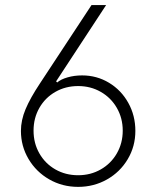

<svg xmlns="http://www.w3.org/2000/svg" viewBox="-20 -727 616 757"><path d="M62.5 -210.9Q62.5 -252.9 80.8 -296.6Q99.1 -340.3 137.7 -398.4L340.8 -707H398.4L201.2 -406.2L205.6 -401.9Q219.2 -414.1 246.1 -421.9Q272.9 -429.7 303.7 -429.7Q361.8 -429.7 409.9 -400.6Q458 -371.6 485.8 -321.5Q513.7 -271.5 513.7 -210.9Q513.7 -149.9 483.6 -99.4Q453.6 -48.8 401.9 -19.5Q350.1 9.8 288.1 9.8Q225.6 9.8 174.1 -19.8Q122.6 -49.3 92.5 -100.1Q62.5 -150.9 62.5 -210.9ZM463.9 -211.9Q463.9 -261.2 440.7 -301.5Q417.5 -341.8 377.4 -364.7Q337.4 -387.7 288.1 -387.7Q238.3 -387.7 198.2 -364.7Q158.2 -341.8 135.3 -301.8Q112.3 -261.7 112.3 -211.9Q112.3 -162.1 135.3 -122.1Q158.2 -82 198.2 -59.1Q238.3 -36.1 288.1 -36.1Q337.4 -36.1 377.4 -59.1Q417.5 -82 440.7 -122.3Q463.9 -162.6 463.9 -211.9Z"/></svg>

Font: Pretendard GOV ExtraLight
Style: Regular
Weight: 200
Designer: Base glyphs from Inter by Rasmus Andersson; Hangeul glyphs from Noto Sans CJK(Source Han Sans) by Jang Soo-young and Kan
Foundry: Kil Hyung-jin
Version: Version 1.309